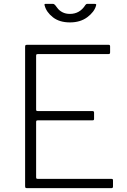

<svg xmlns="http://www.w3.org/2000/svg" viewBox="-20 -974 656 994"><path d="M112 -740C110.7 -738.7 110 -735.7 110 -731V-11C110 -6.3 110.7 -3.3 112 -2C113.3 -0.7 116 0 120 0H557C562.3 0 565 -2.7 565 -8V-40C565 -43.3 564.3 -45.5 563 -46.5C561.7 -47.5 559.3 -48 556 -48H177C173 -48 170.3 -48.5 169 -49.5C167.7 -50.5 167 -53 167 -57V-342C167 -346 167.7 -348.5 169 -349.5C170.3 -350.5 173 -351 177 -351H458C461.3 -351 463.7 -351.5 465 -352.5C466.3 -353.5 467 -355.7 467 -359V-391C467 -396.3 464.3 -399 459 -399H177C173 -399 170.3 -399.5 169 -400.5C167.7 -401.5 167 -403.7 167 -407V-685C167 -689 167.7 -691.5 169 -692.5C170.3 -693.5 173 -694 177 -694H541C544.3 -694 546.7 -694.7 548 -696C549.3 -697.3 550 -699.7 550 -703V-734C550 -739.3 547.7 -742 543 -742H120C116 -742 113.3 -741.3 112 -740ZM477.5 -952C476.5 -953.3 473.7 -954 469 -954H432C428 -954 424.7 -952 422 -948C402.7 -917.3 376 -902 342 -902C327.3 -902 314.5 -904.8 303.5 -910.5C292.5 -916.2 283.8 -923.3 277.5 -932C271.2 -940.7 267.3 -945.7 266 -947C264 -949 262.2 -950.7 260.5 -952C258.8 -953.3 256.3 -954 253 -954H216C210.7 -954 209 -951.3 211 -946C217 -922.7 231.3 -902.2 254 -884.5C276.7 -866.8 306 -858 342 -858C378 -858 408 -867 432 -885C456 -903 471 -922.7 477 -944C478.3 -948 478.5 -950.7 477.5 -952Z"/></svg>

Font: Libre Franklin ExtraLight
Style: Regular
Weight: 275
Designer: Pablo Impallari, Rodrigo Fuenzalida
Foundry: Impallari Type
Version: Version 1.002; ttfautohint (v1.5)